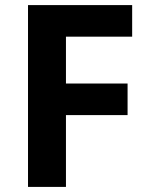

<svg xmlns="http://www.w3.org/2000/svg" viewBox="-20 -734 589 754"><path d="M90 -714H499V-590H239V-406H481V-282H239V0H90Z"/></svg>

Font: OpenSansMMV
Style: Bold
Weight: 700
Foundry: Ascender Corporation
Version: Version 4.001